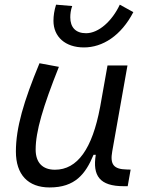

<svg xmlns="http://www.w3.org/2000/svg" viewBox="-20 -801 626 831"><path d="M194.8 10.3C304.7 10.3 350.1 -47.4 384.8 -130.9H394.5C379.9 -40 411.6 4.9 515.6 4.9H532.7L545.4 -66.9L528.8 -67.4C471.7 -68.4 455.6 -89.4 465.8 -146L531.7 -517.6H445.3L413.1 -336.4V-336.9C379.4 -157.2 315.4 -66.4 217.8 -66.4C164.1 -66.4 134.3 -97.2 134.3 -153.8C134.3 -231.9 166 -338.9 234.9 -511.7L150.9 -527.3C82.5 -362.3 48.8 -248 48.8 -145C48.8 -45.4 101.1 10.3 194.8 10.3ZM343.3 -595.7C423.8 -595.7 503.9 -646 557.1 -748.5L498.5 -780.8C465.3 -710 407.2 -657.2 352.5 -657.2C307.1 -657.2 284.2 -683.1 284.2 -726.1C284.2 -740.7 286.1 -757.3 292.5 -774.9L222.7 -780.8C214.8 -755.9 211.4 -732.9 211.4 -710.9C211.4 -642.1 262.2 -595.7 343.3 -595.7Z"/></svg>

Font: Cascadia Code PL SemiLight
Style: Italic
Weight: 350
Italic angle: -10°
Monospace: yes
Designer: Aaron Bell
Foundry: Saja Typeworks
Version: Version 2404.023